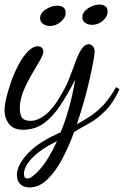

<svg xmlns="http://www.w3.org/2000/svg" viewBox="-26 -542 544 842"><path d="M104 280Q77 280 62.5 265Q48 250 48 226Q48 189 83 146Q118 103 173 72Q188 63 204.5 55Q221 47 240 38Q259 -7 275.5 -65Q292 -123 304 -193Q270 -127 237 -77.5Q204 -28 165 -0.5Q126 27 75 27Q34 27 14 2Q-6 -23 -6 -58Q-6 -81 2.5 -116Q11 -151 25 -189.5Q39 -228 57.5 -262Q76 -296 97.5 -317.5Q119 -339 140 -339Q150 -339 157 -333Q164 -327 164 -315Q164 -303 148.5 -276Q133 -249 112.5 -214.5Q92 -180 76.5 -142Q61 -104 61 -70Q61 -35 72.5 -23.5Q84 -12 108 -12Q140 -12 175.5 -40.5Q211 -69 250 -140Q268 -172 281.5 -208Q295 -244 307 -276Q319 -308 332.5 -328Q346 -348 362 -348Q374 -348 381.5 -339Q389 -330 389 -316Q389 -305 383.5 -274Q378 -243 368 -198.5Q358 -154 343.5 -102Q329 -50 311 3Q340 -13 368.5 -31.5Q397 -50 426 -80Q455 -110 483 -160L498 -151Q471 -91 436 -56Q401 -21 365.5 -1.5Q330 18 299 37Q277 98 247.5 154Q218 210 181.5 245Q145 280 104 280ZM94 241Q113 241 149.5 200Q186 159 224 77Q151 113 115 151Q79 189 79 220Q79 232 83.5 236.5Q88 241 94 241ZM194 -428Q177 -428 163.5 -436.5Q150 -445 150 -463Q150 -485 175 -501Q200 -517 225 -517Q241 -517 251.5 -510Q262 -503 262 -484Q262 -465 240.5 -446.5Q219 -428 194 -428ZM378 -433Q361 -433 348 -441.5Q335 -450 335 -467Q335 -482 347 -494.5Q359 -507 376.5 -514.5Q394 -522 411 -522Q426 -522 436 -514.5Q446 -507 446 -492Q446 -469 425 -451Q404 -433 378 -433Z"/></svg>

Font: Dancing Script Medium
Style: Regular
Weight: 500
Designer: Pablo Impallari
Foundry: Pablo Impallari
Version: Version 2.000